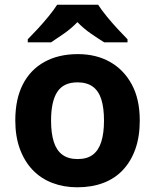

<svg xmlns="http://www.w3.org/2000/svg" viewBox="-20 -786 659 816"><path d="M574 -274Q574 -205.6 555.5 -153.1Q536.9 -100.5 502.5 -63.7Q468 -27 419 -8.5Q370 10 308.4 10Q251.2 10 202.6 -8.5Q154 -27 119 -63.5Q84 -100 64.5 -153Q45 -206 45 -274.2Q45 -364.7 77 -427.3Q109.1 -489.9 168.9 -522.9Q228.7 -556 311 -556Q388.4 -556 447.2 -523Q506 -490 540 -427.3Q574 -364.7 574 -274ZM197 -273.8Q197 -220 208.5 -183.5Q220 -147 245 -128.5Q270 -110 310 -110Q350 -110 374.5 -128.5Q399 -147 410.5 -183.5Q422 -220 422 -273.6Q422 -328 410.5 -364Q399 -400 374 -418Q349.1 -436 309.3 -436Q250 -436 223.5 -395.5Q197 -355 197 -273.8ZM397 -766Q411 -744 433.5 -716.5Q456 -689 480 -663Q504 -637 522 -619V-606H423Q397 -622 366 -643.5Q335 -665 309 -692Q283 -665 253 -644Q223 -623 197 -606H98V-619Q117 -638 140.5 -663.5Q164 -689 186.5 -716.5Q209 -744 223 -766Z"/></svg>

Font: Noto Sans Gujarati
Style: Regular
Weight: 400
Designer: Jelle Bosma - Monotype Design Team, Universal Thirst
Foundry: Monotype Imaging Inc.
Version: Version 2.102